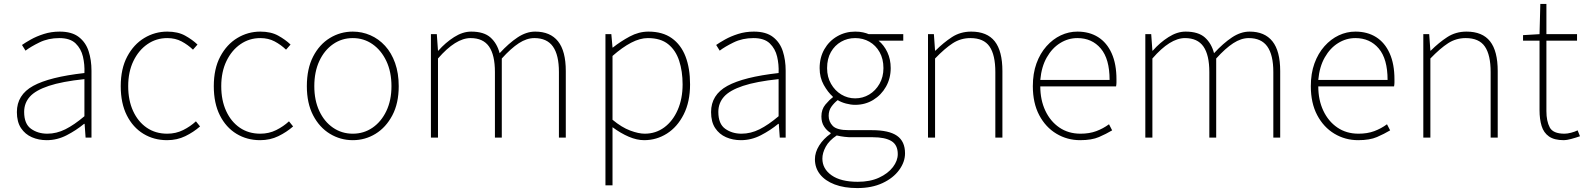

<svg xmlns="http://www.w3.org/2000/svg" viewBox="-20 -701 8079 978"><path d="M218 13Q177 13 142.5 -2Q108 -17 87 -48.5Q66 -80 66 -130Q66 -218 149 -263.5Q232 -309 410 -329Q412 -372 402.5 -412.5Q393 -453 365 -480Q337 -507 282 -507Q226 -507 181 -485Q136 -463 110 -443L92 -472Q109 -484 137.5 -500Q166 -516 203.5 -528Q241 -540 284 -540Q346 -540 381.5 -512.5Q417 -485 431.5 -440Q446 -395 446 -341V0H416L411 -70H408Q368 -37 319.5 -12Q271 13 218 13ZM221 -20Q268 -20 313 -42.5Q358 -65 410 -109V-298Q296 -286 228.5 -263.5Q161 -241 132 -208.5Q103 -176 103 -131Q103 -70 138 -45Q173 -20 221 -20Z M831 13Q764 13 710.5 -19.5Q657 -52 626 -113.5Q595 -175 595 -262Q595 -351 628 -413Q661 -475 715 -507.5Q769 -540 832 -540Q886 -540 923 -519.5Q960 -499 986 -474L963 -448Q937 -473 905 -490Q873 -507 832 -507Q776 -507 731 -476Q686 -445 659.5 -390Q633 -335 633 -262Q633 -190 658 -135.5Q683 -81 727.5 -50.5Q772 -20 832 -20Q876 -20 913 -38.5Q950 -57 978 -83L999 -57Q966 -28 924 -7.5Q882 13 831 13Z M1305 13Q1238 13 1184.5 -19.5Q1131 -52 1100 -113.5Q1069 -175 1069 -262Q1069 -351 1102 -413Q1135 -475 1189 -507.5Q1243 -540 1306 -540Q1360 -540 1397 -519.5Q1434 -499 1460 -474L1437 -448Q1411 -473 1379 -490Q1347 -507 1306 -507Q1250 -507 1205 -476Q1160 -445 1133.5 -390Q1107 -335 1107 -262Q1107 -190 1132 -135.5Q1157 -81 1201.5 -50.5Q1246 -20 1306 -20Q1350 -20 1387 -38.5Q1424 -57 1452 -83L1473 -57Q1440 -28 1398 -7.5Q1356 13 1305 13Z M1777 13Q1714 13 1660.5 -19.5Q1607 -52 1575 -113.5Q1543 -175 1543 -262Q1543 -351 1575 -413Q1607 -475 1660.5 -507.5Q1714 -540 1777 -540Q1824 -540 1866.5 -521.5Q1909 -503 1941.5 -467.5Q1974 -432 1992.5 -380Q2011 -328 2011 -262Q2011 -175 1978.5 -113.5Q1946 -52 1893 -19.5Q1840 13 1777 13ZM1777 -20Q1833 -20 1877.5 -50.5Q1922 -81 1948 -135.5Q1974 -190 1974 -262Q1974 -335 1948 -390Q1922 -445 1877.5 -476Q1833 -507 1777 -507Q1721 -507 1676.5 -476Q1632 -445 1606.5 -390Q1581 -335 1581 -262Q1581 -190 1606.5 -135.5Q1632 -81 1676.5 -50.5Q1721 -20 1777 -20Z M2175 0V-527H2205L2211 -443H2213Q2249 -484 2293 -512Q2337 -540 2380 -540Q2445 -540 2478.5 -510Q2512 -480 2525 -430Q2572 -481 2616.5 -510.5Q2661 -540 2706 -540Q2783 -540 2822.5 -490.5Q2862 -441 2862 -339V0H2827V-334Q2827 -421 2796.5 -464Q2766 -507 2702 -507Q2663 -507 2623 -481Q2583 -455 2536 -403V0H2501V-334Q2501 -421 2471 -464Q2441 -507 2377 -507Q2339 -507 2297.5 -481Q2256 -455 2211 -403V0Z M3064 243V-527H3094L3100 -459H3102Q3141 -490 3187.5 -515Q3234 -540 3283 -540Q3355 -540 3402 -506.5Q3449 -473 3472 -413Q3495 -353 3495 -271Q3495 -182 3462.5 -118Q3430 -54 3377 -20.5Q3324 13 3261 13Q3224 13 3183 -4.5Q3142 -22 3100 -53V46V243ZM3264 -20Q3320 -20 3363.5 -52Q3407 -84 3432 -141Q3457 -198 3457 -271Q3457 -338 3439.5 -391.5Q3422 -445 3383.5 -476Q3345 -507 3280 -507Q3240 -507 3195 -483.5Q3150 -460 3100 -416V-91Q3147 -52 3190 -36Q3233 -20 3264 -20Z M3754 13Q3713 13 3678.5 -2Q3644 -17 3623 -48.5Q3602 -80 3602 -130Q3602 -218 3685 -263.5Q3768 -309 3946 -329Q3948 -372 3938.5 -412.5Q3929 -453 3901 -480Q3873 -507 3818 -507Q3762 -507 3717 -485Q3672 -463 3646 -443L3628 -472Q3645 -484 3673.5 -500Q3702 -516 3739.5 -528Q3777 -540 3820 -540Q3882 -540 3917.5 -512.5Q3953 -485 3967.5 -440Q3982 -395 3982 -341V0H3952L3947 -70H3944Q3904 -37 3855.5 -12Q3807 13 3754 13ZM3757 -20Q3804 -20 3849 -42.5Q3894 -65 3946 -109V-298Q3832 -286 3764.5 -263.5Q3697 -241 3668 -208.5Q3639 -176 3639 -131Q3639 -70 3674 -45Q3709 -20 3757 -20Z M4347 257Q4280 257 4231.5 238.5Q4183 220 4157 187Q4131 154 4131 110Q4131 75 4152.5 40.5Q4174 6 4211 -20V-24Q4191 -36 4177.5 -57Q4164 -78 4164 -108Q4164 -144 4184.5 -168.5Q4205 -193 4222 -205V-209Q4197 -231 4176 -268.5Q4155 -306 4155 -354Q4155 -408 4179 -450Q4203 -492 4244.5 -516Q4286 -540 4336 -540Q4359 -540 4376.5 -536Q4394 -532 4405 -527H4581V-494H4455Q4483 -471 4500 -435Q4517 -399 4517 -354Q4517 -302 4493 -259.5Q4469 -217 4428 -192Q4387 -167 4336 -167Q4314 -167 4289.5 -173.5Q4265 -180 4247 -191Q4229 -177 4215 -157.5Q4201 -138 4201 -111Q4201 -81 4222 -59.5Q4243 -38 4304 -38H4421Q4508 -38 4549 -9.5Q4590 19 4590 80Q4590 124 4560 165Q4530 206 4475.5 231.5Q4421 257 4347 257ZM4336 -200Q4375 -200 4407.5 -219.5Q4440 -239 4460 -274Q4480 -309 4480 -354Q4480 -401 4460.5 -435.5Q4441 -470 4408.5 -488.5Q4376 -507 4336 -507Q4297 -507 4264.5 -488.5Q4232 -470 4212.5 -436Q4193 -402 4193 -354Q4193 -309 4213 -274Q4233 -239 4265.5 -219.5Q4298 -200 4336 -200ZM4349 225Q4412 225 4457.5 204Q4503 183 4528 150.5Q4553 118 4553 84Q4553 37 4520.5 17.5Q4488 -2 4426 -2H4306Q4301 -2 4282.5 -4Q4264 -6 4242 -11Q4203 15 4186 46.5Q4169 78 4169 107Q4169 159 4216 192Q4263 225 4349 225Z M4707 0V-527H4737L4743 -443H4745Q4786 -484 4829 -512Q4872 -540 4927 -540Q5008 -540 5047 -490.5Q5086 -441 5086 -339V0H5050V-334Q5050 -421 5020.5 -464Q4991 -507 4923 -507Q4874 -507 4833.5 -481Q4793 -455 4743 -403V0Z M5482 13Q5416 13 5361 -20Q5306 -53 5273.5 -114.5Q5241 -176 5241 -262Q5241 -327 5259.5 -378Q5278 -429 5310.5 -465.5Q5343 -502 5383.5 -521Q5424 -540 5468 -540Q5529 -540 5573.5 -512Q5618 -484 5642.5 -429.5Q5667 -375 5667 -297Q5667 -289 5667 -280.5Q5667 -272 5665 -261H5279Q5279 -192 5304.5 -137.5Q5330 -83 5376 -51.5Q5422 -20 5484 -20Q5529 -20 5564 -33Q5599 -46 5629 -68L5645 -37Q5615 -19 5578 -3Q5541 13 5482 13ZM5279 -294H5632Q5632 -401 5587 -454Q5542 -507 5468 -507Q5421 -507 5380 -481.5Q5339 -456 5312 -408.5Q5285 -361 5279 -294Z M5814 0V-527H5844L5850 -443H5852Q5888 -484 5932 -512Q5976 -540 6019 -540Q6084 -540 6117.5 -510Q6151 -480 6164 -430Q6211 -481 6255.5 -510.5Q6300 -540 6345 -540Q6422 -540 6461.5 -490.5Q6501 -441 6501 -339V0H6466V-334Q6466 -421 6435.5 -464Q6405 -507 6341 -507Q6302 -507 6262 -481Q6222 -455 6175 -403V0H6140V-334Q6140 -421 6110 -464Q6080 -507 6016 -507Q5978 -507 5936.5 -481Q5895 -455 5850 -403V0Z M6898 13Q6832 13 6777 -20Q6722 -53 6689.5 -114.5Q6657 -176 6657 -262Q6657 -327 6675.5 -378Q6694 -429 6726.5 -465.5Q6759 -502 6799.5 -521Q6840 -540 6884 -540Q6945 -540 6989.5 -512Q7034 -484 7058.5 -429.5Q7083 -375 7083 -297Q7083 -289 7083 -280.5Q7083 -272 7081 -261H6695Q6695 -192 6720.5 -137.5Q6746 -83 6792 -51.5Q6838 -20 6900 -20Q6945 -20 6980 -33Q7015 -46 7045 -68L7061 -37Q7031 -19 6994 -3Q6957 13 6898 13ZM6695 -294H7048Q7048 -401 7003 -454Q6958 -507 6884 -507Q6837 -507 6796 -481.5Q6755 -456 6728 -408.5Q6701 -361 6695 -294Z M7230 0V-527H7260L7266 -443H7268Q7309 -484 7352 -512Q7395 -540 7450 -540Q7531 -540 7570 -490.5Q7609 -441 7609 -339V0H7573V-334Q7573 -421 7543.5 -464Q7514 -507 7446 -507Q7397 -507 7356.5 -481Q7316 -455 7266 -403V0Z M7946 13Q7897 13 7870 -6Q7843 -25 7832.5 -59.5Q7822 -94 7822 -140V-494H7738V-522L7822 -527L7826 -681H7857V-527H8013V-494H7857V-135Q7857 -84 7874 -52Q7891 -20 7949 -20Q7964 -20 7983 -25Q8002 -30 8016 -37L8028 -7Q8005 1 7982.5 7Q7960 13 7946 13Z"/></svg>

Font: Noto Sans HK Thin
Style: Regular
Weight: 100
Designer: Ryoko NISHIZUKA 西塚涼子 (kana, bopomofo & ideographs); Paul D. Hunt (Latin, Greek & Cyrillic); Sandoll Communications 산돌커뮤니
Foundry: Adobe
Version: Version 2.004-H2;hotconv 1.0.118;makeotfexe 2.5.65603